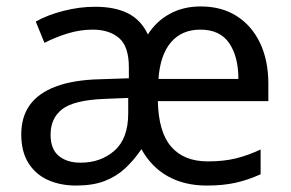

<svg xmlns="http://www.w3.org/2000/svg" viewBox="-20 -566 904 596"><path d="M603 -546Q668 -546 715 -516Q762 -486 787.5 -432Q813 -378 813 -306V-252H470Q472 -156 511.5 -110.5Q551 -65 625 -65Q675 -65 713 -74.5Q751 -84 789 -102V-25Q749 -7 710.5 1.5Q672 10 622 10Q553 10 501.5 -18.5Q450 -47 419 -103Q396 -69 368.5 -43.5Q341 -18 304.5 -4Q268 10 216 10Q168 10 129.5 -7Q91 -24 68.5 -59.5Q46 -95 46 -149Q46 -203 72.5 -240Q99 -277 153.5 -297.5Q208 -318 290 -320L380 -323V-357Q380 -422 349.5 -448Q319 -474 268 -474Q228 -474 189.5 -462Q151 -450 118 -433L91 -499Q126 -519 176 -532Q226 -545 275 -545Q337 -545 377.5 -524.5Q418 -504 439 -459Q465 -500 507 -523Q549 -546 603 -546ZM303 -259Q209 -255 173 -227Q137 -199 137 -148Q137 -103 162.5 -82Q188 -61 230 -61Q293 -61 335.5 -98.5Q378 -136 378 -214V-262ZM602 -474Q544 -474 510.5 -434.5Q477 -395 472 -321H720Q720 -390 691.5 -432Q663 -474 602 -474Z"/></svg>

Font: Noto Sans Meetei Mayek
Style: Regular
Weight: 400
Designer: Monotype Design Team and Neelakash Kshetrimayum
Foundry: Monotype Imaging Inc.
Version: Version 2.002